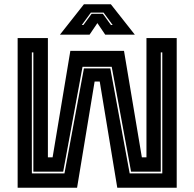

<svg xmlns="http://www.w3.org/2000/svg" viewBox="-20 -878 909 898"><path d="M62.5 -700H204V-142H226L309 -640H560L643.5 -142H665V-700H806.5V0H528.5L446.5 -496.5H422.5L340.5 0H62.5ZM129 -633V-67H281.5L372.5 -558H496L586.5 -67H739V-633H732V-75H593L502.5 -565.5H366L275.5 -75H136V-633ZM372.5 -858H498.5L610.5 -716H472L435.5 -770L399 -716H260.5ZM405 -819 362.5 -761H370L408.5 -813.5H461L499 -761H507L464.5 -819Z"/></svg>

Font: Tourney Thin ExtraBold
Style: Regular
Weight: 800
Version: Version 1.015